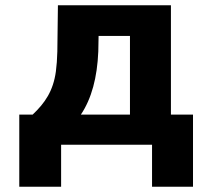

<svg xmlns="http://www.w3.org/2000/svg" viewBox="-20 -548 807 727"><path d="M103.6 -114H53V159H211.4V0H555.7V159H710.8V-114H627.2V-528H199.3L197.1 -353C196.4 -324.3 194.5 -299.2 191.6 -277.5C181.6 -203.5 150 -157.8 103.6 -114ZM352.2 -353 353.3 -412H472.1V-114H286.2C326.8 -174.5 348.1 -254.5 352.2 -353Z"/></svg>

Font: Asimov
Style: Wid
Weight: 500
Designer: Google
Version: Version 2.000980; 2014